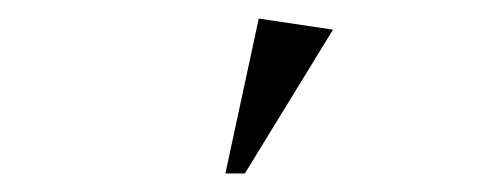

<svg xmlns="http://www.w3.org/2000/svg" viewBox="-20 -698 520 207"><path d="M223 -511 259 -678 339 -666 244 -511Z"/></svg>

Font: Ancizar Serif Light
Style: Italic
Weight: 300
Italic angle: -4°
Designer: Cesar Puertas, Viviana Monsalve, Julian Moncada, Julian Prieto, Jose Castro, Felipe Aragon, Mariel Hernandez, Sara Alarc
Version: Version 8.100